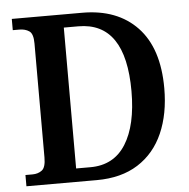

<svg xmlns="http://www.w3.org/2000/svg" viewBox="-51 -765 804 816"><g transform="rotate(-5 350.5 -357.0)"><path d="M29 0V-48H59Q83 -48 99.5 -60.5Q116 -73 116 -115V-602Q116 -643 99 -654.5Q82 -666 57 -666H29V-714H329Q479 -714 564 -624.5Q649 -535 649 -364Q649 -255 613 -173Q577 -91 505.5 -45.5Q434 0 329 0ZM307 -57Q407 -57 458 -138Q509 -219 509 -364Q509 -658 308 -658H246V-57Z"/></g></svg>

Font: Noto Serif Thai SemiCondensed SemiBold
Style: Regular
Weight: 600
Width: 4
Designer: Monotype Design Team
Foundry: Monotype Imaging Inc.
Version: Version 2.002; ttfautohint (v1.8.4.7-5d5b)